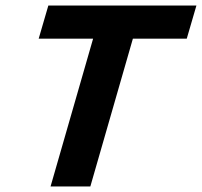

<svg xmlns="http://www.w3.org/2000/svg" viewBox="-20 -675 731 695"><path d="M317 -535H120L155 -655H691L656 -535H461L307 0H163Z"/></svg>

Font: Intel One Mono
Style: Bold Italic
Weight: 700
Italic angle: -16°
Monospace: yes
Designer: Fred Shallcrass
Foundry: Frere-Jones Type LLC
Version: Version 1.400;hotconv 1.1.0;makeotfexe 2.6.0;FJTRelease1.4